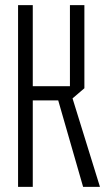

<svg xmlns="http://www.w3.org/2000/svg" viewBox="-20 -724 427 744"><path d="M302 0 205 -337 252 -372 367 -1V0ZM50 0V-704H107V0ZM107 -335V-390H251V-335ZM251 -335V-704H307V-382L252 -335Z"/></svg>

Font: Foldit Light
Style: Regular
Weight: 300
Version: Version 1.003